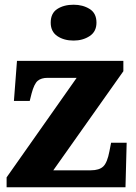

<svg xmlns="http://www.w3.org/2000/svg" viewBox="-20 -794 576 814"><path d="M8 0V-42L305 -464H182Q155 -464 140 -451.5Q125 -439 114 -398L106 -366H39L52 -536H503V-492L206 -72H365Q401 -72 418 -88.5Q435 -105 444 -153L451 -189H517L512 0ZM292 -622Q251 -622 223 -641Q195 -660 195 -698Q195 -738 223 -756Q251 -774 292 -774Q331 -774 360 -756Q389 -738 389 -698Q389 -660 360 -641Q331 -622 292 -622Z"/></svg>

Font: Noto Serif Bengali ExtraBold
Style: Regular
Weight: 800
Designer: Juan Bruce, Universal Thirst, Indian Type Foundry and the Monotype Design Team.
Foundry: Monotype Imaging Inc.
Version: Version 2.003